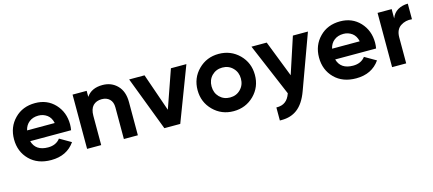

<svg xmlns="http://www.w3.org/2000/svg" viewBox="-53 -1011 3854 1709"><g transform="rotate(-15 1874.0 -157.0)"><path d="M168 -197.3Q194.3 -102.5 308.6 -102.5Q382.8 -102.5 420.9 -153.3Q456.1 -132.8 525.4 -92.8Q451.2 13.7 306.6 13.7Q182.6 13.7 108.4 -60.5Q33.2 -135.7 33.2 -250Q33.2 -363.3 107.4 -438.5Q180.7 -513.7 296.9 -513.7Q407.2 -513.7 478.5 -438.5Q549.8 -362.3 549.8 -250Q549.8 -224.6 544.9 -197.3Q418.9 -197.3 168 -197.3ZM166 -296.9Q229.5 -296.9 420.9 -296.9Q410.2 -347.7 376 -373Q340.8 -398.4 296.9 -398.4Q245.1 -398.4 210.9 -371.1Q176.8 -344.7 166 -296.9Z M918 -513.7Q1000 -513.7 1053.7 -459Q1107.4 -404.3 1107.4 -306.6Q1107.4 -205.1 1107.4 0Q1075.2 0 978.5 0Q978.5 -72.3 978.5 -291Q978.5 -340.8 951.2 -367.2Q923.8 -393.6 878.9 -393.6Q829.1 -393.6 798.8 -363.3Q769.5 -332 769.5 -269.5Q769.5 -179.7 769.5 0Q736.3 0 639.6 0Q639.6 -125 639.6 -500Q671.9 -500 769.5 -500Q769.5 -486.3 769.5 -444.3Q816.4 -513.7 918 -513.7Z M1545.9 -500Q1582 -500 1688.5 -500Q1640.6 -375 1498 0Q1461.9 0 1351.6 0Q1303.7 -125 1161.1 -500Q1196.3 -500 1302.7 -500Q1333 -412.1 1423.8 -150.4Q1455.1 -237.3 1545.9 -500Z M1988.3 13.7Q1877 13.7 1800.8 -62.5Q1724.6 -138.7 1724.6 -250Q1724.6 -361.3 1800.8 -437.5Q1877 -513.7 1988.3 -513.7Q2099.6 -513.7 2176.8 -437.5Q2252.9 -361.3 2252.9 -250Q2252.9 -138.7 2176.8 -62.5Q2099.6 13.7 1988.3 13.7ZM1988.3 -112.3Q2046.9 -112.3 2085 -151.4Q2124 -190.4 2124 -250Q2124 -309.6 2085 -348.6Q2046.9 -387.7 1988.3 -387.7Q1930.7 -387.7 1891.6 -348.6Q1853.5 -309.6 1853.5 -250Q1853.5 -190.4 1891.6 -151.4Q1930.7 -112.3 1988.3 -112.3Z M2669.9 -500Q2705.1 -500 2808.6 -500Q2762.7 -375 2626 0Q2586.9 108.4 2522.5 156.2Q2463.9 200.2 2379.9 200.2Q2371.1 200.2 2362.3 200.2Q2362.3 160.2 2362.3 80.1Q2414.1 81.1 2444.3 57.6Q2475.6 35.2 2493.2 -15.6Q2424.8 -177.7 2288.1 -500Q2323.2 -500 2428.7 -500Q2461.9 -416 2559.6 -164.1Q2586.9 -248 2669.9 -500Z M2978.5 -197.3Q3004.9 -102.5 3119.1 -102.5Q3193.4 -102.5 3231.4 -153.3Q3266.6 -132.8 3335.9 -92.8Q3261.7 13.7 3117.2 13.7Q2993.2 13.7 2918.9 -60.5Q2843.8 -135.7 2843.8 -250Q2843.8 -363.3 2918 -438.5Q2991.2 -513.7 3107.4 -513.7Q3217.8 -513.7 3289.1 -438.5Q3360.4 -362.3 3360.4 -250Q3360.4 -224.6 3355.5 -197.3Q3229.5 -197.3 2978.5 -197.3ZM2976.6 -296.9Q3040 -296.9 3231.4 -296.9Q3220.7 -347.7 3186.5 -373Q3151.4 -398.4 3107.4 -398.4Q3055.7 -398.4 3021.5 -371.1Q2987.3 -344.7 2976.6 -296.9Z M3580.1 -414.1Q3597.7 -461.9 3638.7 -486.3Q3680.7 -509.8 3731.4 -509.8Q3731.4 -461.9 3731.4 -366.2Q3672.9 -373 3626 -341.8Q3580.1 -310.5 3580.1 -239.3Q3580.1 -159.2 3580.1 0Q3546.9 0 3450.2 0Q3450.2 -125 3450.2 -500Q3482.4 -500 3580.1 -500Q3580.1 -478.5 3580.1 -414.1Z"/></g></svg>

Font: LeFont
Style: Regular
Weight: 700
Designer: Leryon MEDIA
Version: Version 1.0